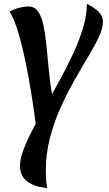

<svg xmlns="http://www.w3.org/2000/svg" viewBox="-20 -619 556 981"><path d="M82 228Q82 193 100.5 144.5Q119 96 149.5 38Q180 -20 216.5 -85Q253 -150 289.5 -217Q326 -284 356.5 -351Q387 -418 405.5 -481Q424 -544 424 -599Q468 -577 487 -555.5Q506 -534 506 -508Q506 -475 485 -430Q464 -385 430.5 -329.5Q397 -274 360 -208.5Q323 -143 289.5 -69Q256 5 235 86.5Q214 168 214 256Q214 276 215.5 298Q217 320 221 342Q176 337 148.5 325Q121 313 106.5 297Q92 281 87 262.5Q82 244 82 228ZM167 50Q160 -8 150 -76Q140 -144 127.5 -214.5Q115 -285 100 -351Q85 -417 67.5 -471.5Q50 -526 29 -560Q53 -573 79 -579.5Q105 -586 124 -586Q156 -586 174 -561Q192 -536 201.5 -492Q211 -448 217 -389Q223 -330 229.5 -260.5Q236 -191 249 -117Z"/></svg>

Font: Merienda
Style: Bold
Weight: 700
Designer: Eduardo Rodriguez Tunni
Foundry: Eduardo Rodriguez Tunni
Version: Version 2.001